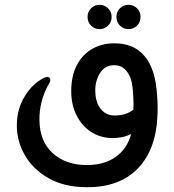

<svg xmlns="http://www.w3.org/2000/svg" viewBox="-20 -564 722 798"><path d="M394 -443Q373 -443 358.5 -457.5Q344 -472 344 -494Q344 -515 358.5 -529.5Q373 -544 394 -544Q414 -544 429 -529.5Q444 -515 444 -494Q444 -472 429 -457.5Q414 -443 394 -443ZM514 -443Q493 -443 478.5 -457.5Q464 -472 464 -494Q464 -515 478.5 -529.5Q493 -544 514 -544Q535 -544 549.5 -529.5Q564 -515 564 -494Q564 -472 549.5 -457.5Q535 -443 514 -443ZM611 -279Q625 -245 630.5 -195Q636 -145 635 -98Q632 53 555 134Q478 215 341 214Q248 214 182.5 177Q117 140 83 80.5Q49 21 50 -46Q51 -113 83.5 -165Q116 -217 162 -240Q170 -244 176 -244Q190 -244 189 -231Q189 -224 184 -217Q163 -181 153 -141.5Q143 -102 144 -64Q145 24 199.5 73Q254 122 341 122Q413 122 461 88Q509 54 525 -7Q504 3 485 6.5Q466 10 447 10Q396 9 357.5 -16.5Q319 -42 297.5 -86Q276 -130 276 -185Q276 -249 299.5 -293.5Q323 -338 363.5 -361Q404 -384 454 -384Q515 -384 553.5 -356Q592 -328 611 -279ZM376 -189Q376 -140 398 -112Q420 -84 456 -84Q504 -84 534 -108Q534 -113 534.5 -118Q535 -123 535 -129Q535 -157 532 -190.5Q529 -224 521 -243Q512 -265 496 -279Q480 -293 454 -293Q417 -293 396.5 -261.5Q376 -230 376 -189Z"/></svg>

Font: Zain
Style: Bold
Weight: 700
Designer: Zain,Boutros
Foundry: Mobile Telecommunications Company (Zain), 2024
Version: Version 1.50; ttfautohint (v1.8.4)